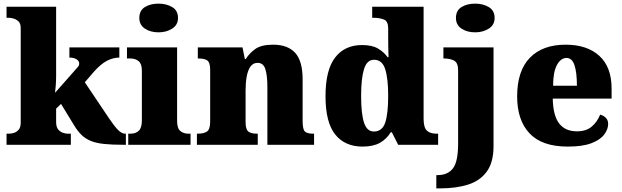

<svg xmlns="http://www.w3.org/2000/svg" viewBox="-20 -797 3424 1057"><path d="M16 0V-61H31Q40 -61 55 -65Q70 -69 82 -82Q94 -95 94 -121V-643Q94 -668 81.5 -679.5Q69 -691 54 -695Q39 -699 31 -699H16V-760H289V-379Q289 -354 287 -327Q285 -300 283 -286L410 -430Q415 -436 415.5 -441Q416 -446 416 -448Q416 -461 401.5 -470.5Q387 -480 362 -480V-536H637V-480Q603 -480 569 -462.5Q535 -445 496 -401L447 -344L580 -146Q608 -104 629 -82.5Q650 -61 669 -61H673V0H659Q596 0 553 -4.5Q510 -9 480.5 -21Q451 -33 429.5 -53.5Q408 -74 388 -107L316 -225L289 -199V-125Q289 -97 301 -83.5Q313 -70 328 -65.5Q343 -61 351 -61H370V0Z M853 -619Q808 -619 777.5 -639.5Q747 -660 747 -698Q747 -739 777.5 -758Q808 -777 853 -777Q896 -777 928 -758Q960 -739 960 -698Q960 -660 928 -639.5Q896 -619 853 -619ZM686 0V-61H698Q727 -61 744 -77Q761 -93 761 -135V-409Q761 -446 743 -460.5Q725 -475 698 -475H679V-536H955V-131Q955 -91 972.5 -76Q990 -61 1018 -61H1029V0Z M1064 0V-61H1068Q1102 -61 1119.5 -73Q1137 -85 1137 -128V-412Q1137 -453 1121.5 -464Q1106 -475 1073 -475H1069V-536H1315L1328 -472H1333Q1352 -503 1385 -527Q1418 -551 1484 -551Q1564 -551 1605 -506Q1646 -461 1646 -360V-131Q1646 -85 1658.5 -73Q1671 -61 1705 -61H1709V0H1452V-317Q1452 -381 1441 -416Q1430 -451 1398 -451Q1373 -451 1358.5 -430Q1344 -409 1338 -375Q1332 -341 1332 -301V-125Q1332 -85 1347 -73Q1362 -61 1395 -61H1399V0Z M1976 10Q1879 10 1825.5 -56.5Q1772 -123 1772 -267Q1772 -412 1825 -480.5Q1878 -549 1973 -549Q2028 -549 2060.5 -530Q2093 -511 2114 -482H2119Q2118 -505 2117.5 -536Q2117 -567 2117 -596V-641Q2117 -680 2093.5 -689.5Q2070 -699 2037 -699H2029V-760H2312V-143Q2312 -96 2329.5 -78.5Q2347 -61 2384 -61H2392V0H2172L2137 -69H2131Q2109 -32 2072 -11Q2035 10 1976 10ZM2038 -73Q2084 -73 2100.5 -121.5Q2117 -170 2117 -270Q2117 -365 2100.5 -416.5Q2084 -468 2039 -468Q2000 -468 1984 -416.5Q1968 -365 1968 -269Q1968 -171 1984 -122Q2000 -73 2038 -73Z M2596 -619Q2551 -619 2520.5 -639.5Q2490 -660 2490 -698Q2490 -739 2520.5 -758Q2551 -777 2596 -777Q2639 -777 2671 -758Q2703 -739 2703 -698Q2703 -660 2671 -639.5Q2639 -619 2596 -619ZM2382 240V167H2389Q2445 167 2473.5 130Q2502 93 2502 -7V-410Q2502 -452 2479.5 -463.5Q2457 -475 2425 -475H2421V-536H2697V8Q2697 97 2659.5 148Q2622 199 2556 219.5Q2490 240 2405 240Z M3106 10Q2964 10 2895.5 -62.5Q2827 -135 2827 -266Q2827 -407 2897 -479Q2967 -551 3094 -551Q3212 -551 3279.5 -489.5Q3347 -428 3347 -309V-254H3023Q3025 -160 3058.5 -117Q3092 -74 3156 -74Q3207 -74 3237.5 -100Q3268 -126 3284 -166Q3303 -161 3315.5 -148Q3328 -135 3328 -115Q3328 -85 3306 -56Q3284 -27 3235.5 -8.5Q3187 10 3106 10ZM3156 -325Q3156 -399 3142.5 -438.5Q3129 -478 3099 -478Q3067 -478 3046 -439Q3025 -400 3025 -325Z"/></svg>

Font: Noto Serif Devanagari Black
Style: Regular
Weight: 900
Designer: Universal Thirst, Indian Type Foundry and the Monotype Design Team
Foundry: Monotype Imaging Inc.
Version: Version 2.004; ttfautohint (v1.8.4.7-5d5b)